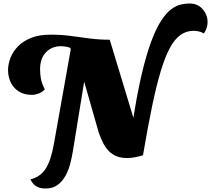

<svg xmlns="http://www.w3.org/2000/svg" viewBox="-20 -887 1206 1097"><path d="M797 0 736 -174Q761 -340 788 -456Q815 -572 843.5 -648.5Q872 -725 901 -769Q930 -813 958 -834Q986 -855 1012.5 -861Q1039 -867 1062 -867Q1110 -867 1138 -834.5Q1166 -802 1166 -761Q1166 -726 1145 -696Q1131 -704 1116 -707.5Q1101 -711 1086 -711Q1045 -711 1011.5 -687.5Q978 -664 950.5 -613Q923 -562 898 -479Q873 -396 848.5 -277.5Q824 -159 797 0ZM240 190Q213 190 195.5 181.5Q178 173 168.5 161Q159 149 154 138Q210 124 240.5 77.5Q271 31 288 -65L394 -660L479 -532L397 -27Q391 11 381 49.5Q371 88 353 119.5Q335 151 308 170.5Q281 190 240 190ZM163 -345Q117 -345 86.5 -365Q56 -385 41 -417Q26 -449 26 -486Q26 -521 40 -557Q54 -593 83.5 -623Q113 -653 159 -671Q205 -689 269 -689Q331 -689 385.5 -681.5Q440 -674 494 -667Q548 -660 607 -660L512 -556L385 -605L380 -614Q367 -619 353 -621Q339 -623 327 -623Q276 -623 242.5 -588Q209 -553 209 -491Q209 -462 214 -436Q219 -410 236 -376Q221 -360 200.5 -352.5Q180 -345 163 -345ZM706 16Q657 16 625 -5Q593 -26 574 -61Q555 -96 542 -137L452 -452L373 -660H607L747 -198L797 0Q778 6 753.5 11Q729 16 706 16Z"/></svg>

Font: Sansita Swashed Light ExtraBold
Style: Regular
Weight: 800
Version: Version 1.003